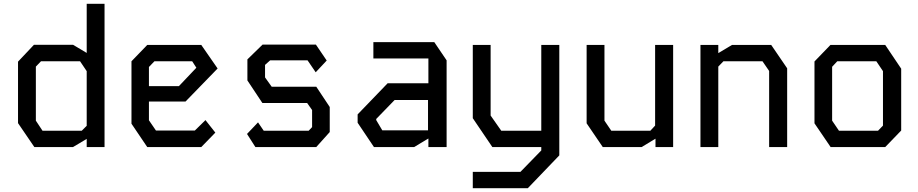

<svg xmlns="http://www.w3.org/2000/svg" viewBox="-20 -775 4840 1012"><path d="M437 -755H531V0H437V-43L365 0H161L75 -126V-450L159 -539H365L437 -496ZM169 -139 204 -86H411L437 -112V-400L402 -452H196L169 -424Z M756 -538 673 -452V-123L756 0H1041L1115 -76L1063 -142L1007 -87H802L765 -141V-240H958L1127 -414L1041 -538ZM765 -422 794 -452H993L1015 -418L923 -321H765Z M1364 -540H1645L1702 -456L1644 -394L1601 -457H1404L1377 -433V-367L1412 -318H1647L1718 -211V-79L1647 0H1326L1282 -69L1340 -130L1370 -86H1607L1625 -105V-195L1599 -232H1363L1284 -351V-462Z M1948 -553V-467H2238V-336H2023L1865 -172V-128L1951 0H2163L2238 -45V0H2334V-457L2269 -553ZM1963 -142V-148L2060 -248H2236V-88H1995Z M2833 -538V-86H2622L2566 -166V-538H2472V-152L2575 0H2833V18L2723 131H2472V217H2762L2928 44V-538Z M3433 -538V-113L3408 -86H3202L3166 -139V-538H3072V-125L3157 0H3362L3435 -44V0H3528V-538Z M3672 -538V0H3766V-424L3793 -452H3999L4034 -401V0H4129V-415L4045 -538H3838L3766 -495V-538Z M4357 -538H4646L4730 -413V-87L4646 0H4358L4273 -125V-451ZM4366 -139 4402 -86H4608L4634 -113V-400L4599 -452H4393L4366 -423Z"/></svg>

Font: Kode Mono Medium
Style: Regular
Weight: 500
Monospace: yes
Designer: Isa Ozler
Foundry: Kadena LLC
Version: Version 1.206;gftools[0.9.28]